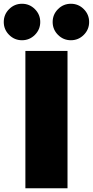

<svg xmlns="http://www.w3.org/2000/svg" viewBox="-75 -1001 494 1021"><path d="M284 -730V0H60V-730ZM-26.5 -815.5Q-55 -844 -55 -884Q-55 -924 -26.5 -952.5Q2 -981 42 -981Q82 -981 110.5 -952.5Q139 -924 139 -884Q139 -844 110.5 -815.5Q82 -787 42 -787Q2 -787 -26.5 -815.5ZM233.5 -815.5Q205 -844 205 -884Q205 -924 233.5 -952.5Q262 -981 302 -981Q342 -981 370.5 -952.5Q399 -924 399 -884Q399 -844 370.5 -815.5Q342 -787 302 -787Q262 -787 233.5 -815.5Z"/></svg>

Font: Nacelle Black
Style: Regular
Weight: 900
Designer: Sora Sagano
Foundry: Sora Sagano
Version: Version 1.000;FEAKit 1.0